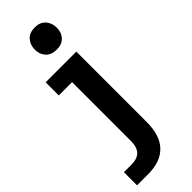

<svg xmlns="http://www.w3.org/2000/svg" viewBox="-284 -609 796 796"><g transform="rotate(-45 114.5 -210.5)"><path d="M-27 171V94H17Q52 94 68.5 76.5Q85 59 85 23V-322H7V-399H187V13Q187 92 149 131.5Q111 171 38 171ZM136 -462Q105 -462 88 -480Q71 -498 71 -526Q71 -555 88 -573.5Q105 -592 136 -592Q166 -592 183 -573.5Q200 -555 200 -526Q200 -498 183 -480Q166 -462 136 -462Z"/></g></svg>

Font: Rokkitt SemiBold SemiBold
Style: Regular
Weight: 600
Version: Version 3.103